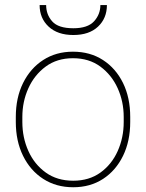

<svg xmlns="http://www.w3.org/2000/svg" viewBox="-20 -747 590 776"><path d="M43.9 -253.9V-274.4Q43.9 -352.1 73.2 -411.4Q102.5 -470.7 154.5 -504.4Q206.5 -538.1 274.9 -538.1Q344.2 -538.1 396.2 -504.4Q448.2 -470.7 477.3 -411.4Q506.3 -352.1 506.3 -274.4V-253.9Q506.3 -176.8 477.3 -117.2Q448.2 -57.6 396.5 -23.9Q344.7 9.8 275.9 9.8Q207 9.8 154.8 -23.9Q102.5 -57.6 73.2 -117.2Q43.9 -176.8 43.9 -253.9ZM70.3 -274.4V-253.9Q70.3 -190.9 94.7 -136.7Q119.1 -82.5 165 -49.6Q210.9 -16.6 275.9 -16.6Q340.3 -16.6 386 -49.6Q431.6 -82.5 455.8 -136.7Q480 -190.9 480 -253.9V-274.4Q480 -336.4 455.6 -390.4Q431.2 -444.3 385.5 -478Q339.8 -511.7 274.9 -511.7Q210.4 -511.7 164.8 -478Q119.1 -444.3 94.7 -390.4Q70.3 -336.4 70.3 -274.4ZM385.7 -726.6H412.1Q412.1 -673.3 376.2 -639.4Q340.3 -605.5 276.4 -605.5Q212.9 -605.5 176.5 -639.4Q140.1 -673.3 140.1 -726.6H166.5Q166.5 -688 191.2 -660.4Q215.8 -632.8 276.4 -632.8Q334.5 -632.8 360.1 -660.9Q385.7 -689 385.7 -726.6Z"/></svg>

Font: Vazirmatn UI FD Thin
Style: Regular
Weight: 100
Designer: Saber Rastikerdar
Foundry: Saber Rastikerdar
Version: Version 33.003